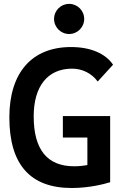

<svg xmlns="http://www.w3.org/2000/svg" viewBox="-20 -941 626 971"><path d="M342.8 9.8C433.1 9.8 508.8 -10.7 537.1 -19.5V-354H297.9V-245.6H421.9V-106.4C401.9 -102.5 379.4 -100.1 354.5 -100.1C219.2 -100.1 150.4 -184.1 150.4 -352.5C150.4 -505.9 221.7 -593.8 344.7 -593.8C396.5 -593.8 443.8 -569.8 474.1 -528.8L551.8 -613.8C513.2 -670.4 438.5 -703.1 338.9 -703.1C141.1 -703.1 27.3 -573.2 27.3 -347.7C27.3 -109.4 132.3 9.8 342.8 9.8ZM329.6 -769C371.6 -769 405.8 -803.2 405.8 -845.2C405.8 -887.7 371.6 -921.4 329.6 -921.4C287.6 -921.4 253.4 -887.7 253.4 -845.2C253.4 -803.2 287.6 -769 329.6 -769Z"/></svg>

Font: Cascadia Mono SemiBold
Style: Regular
Weight: 600
Monospace: yes
Designer: Aaron Bell
Foundry: Saja Typeworks
Version: Version 2404.023